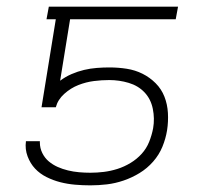

<svg xmlns="http://www.w3.org/2000/svg" viewBox="-20 -550 640 578"><path d="M252 8Q229 8 206 6Q183 4 161.5 -1.5Q140 -7 120 -17Q100 -27 85.5 -42.5Q71 -58 63 -79.5Q55 -101 58 -124V-125H100V-121Q100 -104 107.5 -89Q115 -74 127 -64Q139 -54 153.5 -47.5Q168 -41 184.5 -37Q201 -33 218 -31.5Q235 -30 252 -30Q272 -30 292.5 -32.5Q313 -35 333.5 -41.5Q354 -48 373 -59.5Q392 -71 406.5 -87Q421 -103 429 -123Q437 -143 441 -164Q446 -193 440 -222.5Q434 -252 415 -272Q396 -292 367.5 -300.5Q339 -309 309 -309Q286 -309 262.5 -306Q239 -303 216 -294Q193 -285 173.5 -267.5Q154 -250 148 -227H105L148 -492H120L127 -530H516L509 -492H191L161 -307Q177 -319 195.5 -327Q214 -335 233 -339.5Q252 -344 271.5 -345.5Q291 -347 309 -347Q336 -347 361.5 -343Q387 -339 409 -328Q431 -317 448.5 -299.5Q466 -282 475 -259Q484 -236 485.5 -210Q487 -184 483 -158Q479 -133 469 -108.5Q459 -84 441 -63.5Q423 -43 400 -29Q377 -15 352 -6.5Q327 2 302 5Q277 8 252 8Z"/></svg>

Font: Iosevka Curly XLtEx
Style: Italic
Weight: 200
Width: 7
Italic angle: -9°
Monospace: yes
Designer: Belleve Invis
Foundry: Belleve Invis
Version: Version 11.1.0; ttfautohint (v1.8.3)